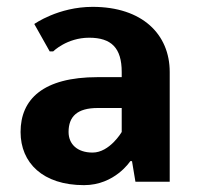

<svg xmlns="http://www.w3.org/2000/svg" viewBox="-20 -530 580 560"><path d="M335 -305H265C105 -305 40 -240 40 -145C40 -55 105 10 225 10C315 10 360 -60 360 -60H365L375 0H475V-320C475 -430 395 -510 250 -510C150 -510 80 -460 80 -460L125 -380H135C135 -380 175 -420 240 -420C305 -420 335 -390 335 -320ZM335 -145C335 -145 300 -85 250 -85C205 -85 180 -110 180 -145C180 -190 205 -215 265 -215H335Z"/></svg>

Font: Scada
Style: Bold
Weight: 700
Designer: Jovanny Lemonad
Foundry: Jovanny Lemonad
Version: Version 3.005